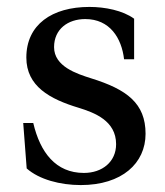

<svg xmlns="http://www.w3.org/2000/svg" viewBox="-20 -522 476 554"><path d="M47 -167 57 -36C93 -4 154 12 213 12C332 12 400 -51 400 -136C400 -224 346 -264 243 -296C202 -309 136 -330 136 -386C136 -438 176 -467 226 -467C297 -467 331 -412 338 -351H367V-468C334 -492 283 -502 238 -502C130 -502 56 -451 56 -356C56 -273 124 -236 207 -211C252 -197 315 -174 315 -106C315 -55 275 -23 222 -23C141 -23 96 -82 76 -167Z"/></svg>

Font: Lingua Franca
Style: Regular
Weight: 400
Version: Version 1.19